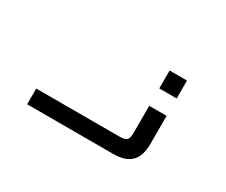

<svg xmlns="http://www.w3.org/2000/svg" viewBox="-112 -1019 1578 1338"><g transform="rotate(30 677.5 -350.0)"><path d="M928.5 -700V-556H1068.5V-700ZM186.5 0H878.5C1008 0 1068.5 -60.5 1068.5 -190V-416H928.5V-206.5C928.5 -138.5 916.5 -126.5 848.5 -126.5H186.5Z"/></g></svg>

Font: Melete Medium
Style: Regular
Weight: 500
Width: 6
Designer: Sora Sagano
Foundry: DOT COLON
Version: Version 0.200;FEAKit 1.0